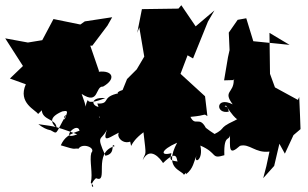

<svg xmlns="http://www.w3.org/2000/svg" viewBox="-99 -596 1179 736"><path d="M812 -520 778 -471 781 -404 775 -377 760 -288 794 -289 896 -359C830 -334 813 -304 797 -290C798 -238 754 -248 793 -196C727 -229 726 -157 778 -168C770 -217 731 -153 767 -192C814 -118 818 -147 803 -135C721 -97 788 -110 688 -65C748 -82 739 -67 690 -106C665 -153 650 -109 631 -148C699 -154 678 -162 696 -151L687 -227L593 -313L620 -384L641 -372L698 -513L723 -556L651 -495L596 -576L585 -563L445 -561L427 -470L435 -491L454 -379L425 -330L388 -293L371 -251C336 -240 357 -231 376 -242C279 -229 331 -197 274 -199C304 -126 251 -105 295 -94C312 -136 320 -86 280 -149C346 -127 270 -176 305 -187C254 -174 234 -226 305 -220C289 -214 240 -195 238 -213C215 -177 252 -135 214 -236C282 -191 265 -267 296 -264C347 -293 334 -327 280 -321V-325L247 -421H255L313 -498L331 -530L226 -514L209 -502L106 -523L63 -442L8 -433L-79 -449L-11 -343L-61 -295L0 -273C-32 -201 39 -174 47 -159C90 -201 37 -156 61 -174C64 -133 117 -142 118 -105C97 -125 86 -146 140 -169C177 -177 146 -153 141 -105C179 -119 128 -141 155 -156C107 -74 127 -81 87 -101C147 -128 119 -64 48 -120C96 -112 101 -118 197 -81C127 -53 196 -134 206 -95C167 -82 148 -70 134 -39C200 -18 181 -29 202 -26C217 -50 270 -30 251 -10C243 19 258 70 249 104C276 132 231 122 269 87C320 109 254 -12 341 -36C322 -53 349 -7 305 1C268 -82 289 -54 311 -99C285 -25 347 -98 389 -96C328 -104 358 -38 400 -53C409 -19 390 -43 451 -89C463 13 460 -19 448 18C476 -38 516 13 526 29C584 -28 577 19 582 23C545 19 555 12 558 -9C516 3 514 -20 580 -49C527 50 598 56 606 74C640 47 617 18 614 72C643 50 643 24 655 0C641 34 682 20 669 -38C737 -9 708 15 761 -1C758 -92 786 -46 783 -90C782 -24 777 2 821 -37C858 -47 879 -8 934 -15L922 41L910 87L952 40L972 -45L993 -7L1026 -78L1053 -101L1051 -155L1048 -224L1043 -213L955 -261L936 -313L934 -470L1011 -424L872 -438L845 -526Z"/></svg>

Font: Hussar Lance
Style: Regular
Weight: 700
Foundry: Cannot Into Space Fonts, PlusOne Fonts
Version: Version 2.27